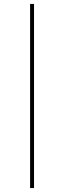

<svg xmlns="http://www.w3.org/2000/svg" viewBox="-20 -762 326 976"><path d="M133 -742H153V194H133Z"/></svg>

Font: iiserrat Thin
Style: Regular
Weight: 100
Designer: Akira Ohta
Foundry: Akira Ohta
Version: Version 1.200;Glyphs 3.3.1 (3343)